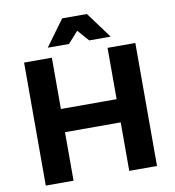

<svg xmlns="http://www.w3.org/2000/svg" viewBox="-96 -992 979 1076"><g transform="rotate(-10 393.5 -453.5)"><path d="M401 -824 343 -759H222L330 -907H471L580 -759H458ZM552 -700H710V0H552V-276H235V0H77V-700H235V-408H552Z"/></g></svg>

Font: Montserrat-Arabic SemiBold
Style: Regular
Weight: 600
Designer: Mohamed Gaber
Foundry: Kief Type Foundry
Version: Version 5.008;PS 005.008;hotconv 1.0.88;makeotf.lib2.5.64775